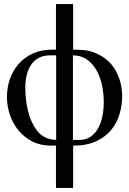

<svg xmlns="http://www.w3.org/2000/svg" viewBox="-20 -703 632 940"><path d="M338 -460Q370 -460 396.5 -457Q423 -454 446 -444Q512 -417 545 -359.5Q578 -302 578 -231Q578 -188 565.5 -145Q553 -102 525 -67.5Q497 -33 451 -11.5Q405 10 338 10V217H254V10H230Q178 10 138 -10.5Q98 -31 70.5 -64.5Q43 -98 28.5 -141Q14 -184 14 -228Q14 -273 28 -314.5Q42 -356 70 -388.5Q98 -421 139.5 -440.5Q181 -460 237 -460H254V-683H338ZM368 -18Q400 -18 422.5 -33Q445 -48 459.5 -73.5Q474 -99 481 -132.5Q488 -166 488 -204Q488 -248 478.5 -289.5Q469 -331 450.5 -362.5Q432 -394 403.5 -413Q375 -432 337 -432V-18ZM255 -432H225Q166 -432 135 -389.5Q104 -347 104 -274Q104 -213 117 -160Q130 -107 158 -68Q176 -42 202.5 -30Q229 -18 255 -18Z"/></svg>

Font: STIXGeneralUnicodeRegular
Style: Regular
Weight: 400
Designer: MicroPress Inc., with final additions and corrections provided by Coen Hoffman, Elsevier (retired)
Version: Version 1.1.0